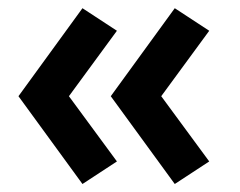

<svg xmlns="http://www.w3.org/2000/svg" viewBox="-20 -491 586 468"><path d="M406 -42.5 250 -256.5 406 -471 490 -416 373 -256.5 490 -97.5ZM181 -42.5 25 -256.5 181 -471 265 -416 148 -256.5 265 -97.5Z"/></svg>

Font: Geologica EX Med
Style: Regular
Weight: 500
Designer: Sindre Bremnes, Frode Helland
Foundry: Monokrom Skriftforlag AS
Version: Version 1.010;gftools[0.9.28]